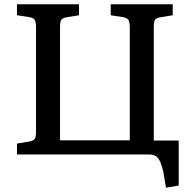

<svg xmlns="http://www.w3.org/2000/svg" viewBox="-20 -720 900 895"><path d="M753.9 154.8 741.2 81.1Q731.4 36.6 717.5 18.3Q703.6 0 673.8 0H59.1V-50.8L115.2 -60.1Q136.2 -63.5 142.1 -72.8Q147.9 -82 147.9 -106V-589.8Q147.9 -615.7 142.6 -626.2Q137.2 -636.7 117.2 -640.1L59.1 -648.9V-700.2H348.1V-648.9L293 -640.1Q271.5 -636.7 265.6 -627.2Q259.8 -617.7 259.8 -590.8V-65.9H585V-589.8Q585 -615.2 579.1 -626Q573.2 -636.7 553.2 -640.1L496.1 -648.9V-700.2H785.2V-648.9L731 -640.1Q708 -636.7 702.4 -627.4Q696.8 -618.2 696.8 -590.8V-64.9H813V145Z"/></svg>

Font: Literata Book Medium
Style: Regular
Weight: 500
Designer: Latin by Veronika Burian and Jose Scaglione. Greek by Irene Vlachou. Cyrillic by Vera Evstafieva
Foundry: TypeTogether
Version: Version 2.003;PS 002.003;hotconv 1.0.88;makeotf.lib2.5.64775